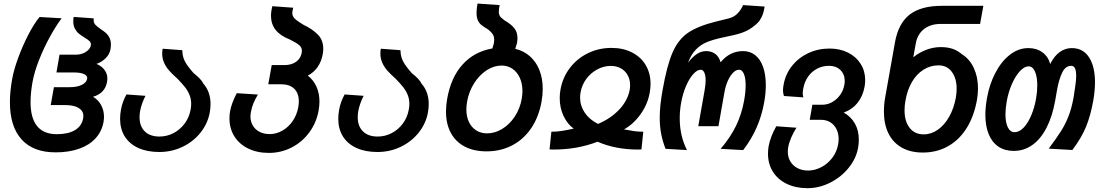

<svg xmlns="http://www.w3.org/2000/svg" viewBox="-20 -822 6042 1056"><path d="M34.5 -260.5Q34.5 -317.5 46.5 -385Q55.5 -437 79.8 -503.2Q104 -569.5 135.5 -630.5Q167 -691.5 197.5 -728.5L319 -721.5Q287.5 -679.5 254.2 -619Q221 -558.5 194.8 -492.2Q168.5 -426 158.5 -369Q148 -308.5 148 -261Q148 -84 292.5 -84Q355.5 -84 392.8 -106.5Q430 -129 437.5 -172Q438.5 -180 438.5 -184Q438.5 -212 413 -228Q387.5 -244 339.5 -244H259L276.5 -342.5H363.5Q404.5 -342.5 430 -355.2Q455.5 -368 459.5 -389Q462 -405 442.8 -414.2Q423.5 -423.5 385 -423.5H290.5L307.5 -521.5H399Q421 -521.5 439.5 -529.8Q458 -538 469 -551Q480 -564 480 -577.5Q480 -588.5 471.5 -596.5Q463 -604.5 445 -615.5Q426 -627 413.5 -637.2Q401 -647.5 392 -664.2Q383 -681 383 -705Q383 -717.5 385 -729L495.5 -721Q495 -718 495 -712.5Q495 -696 504.8 -685.5Q514.5 -675 534.5 -661.5Q552.5 -649.5 563.5 -639.8Q574.5 -630 582.2 -614.2Q590 -598.5 590 -576Q590 -566.5 587.5 -550.5Q583 -524.5 562.5 -503.2Q542 -482 511 -470.5Q540 -458 555.2 -437Q570.5 -416 570.5 -389.5Q570.5 -381.5 569 -373Q558.5 -309 491.5 -289.5Q518.5 -275 535.2 -245.5Q552 -216 552 -179Q552 -167.5 549.5 -151.5Q540 -99 505.5 -61.2Q471 -23.5 414.8 -3.8Q358.5 16 286 16Q163 16 98.8 -55Q34.5 -126 34.5 -260.5Z M640.5 -169Q640.5 -191.5 645 -217Q652.5 -261.5 675.5 -302.5L780 -295Q758.5 -252.5 750.5 -211.5Q747.5 -193.5 747.5 -177.5Q747.5 -127.5 776.5 -99.2Q805.5 -71 857 -71Q898 -71 934.5 -90Q971 -109 996 -143Q1021 -177 1028.5 -220Q1031.5 -236.5 1031.5 -250.5Q1031.5 -277.5 1022.2 -300.2Q1013 -323 998 -342Q983 -361 957.5 -387.5Q929.5 -412.5 911.5 -432.5Q893.5 -452.5 882.8 -476.2Q872 -500 872 -527.5Q872 -538 874.5 -554L982.5 -546Q983 -523 988.5 -505Q994 -487 1007 -467.5Q1020 -448 1044.5 -420Q1087 -387 1098.5 -362Q1138 -317 1138 -249.5Q1138 -230 1134 -205Q1123 -143 1083.2 -93Q1043.5 -43 984 -14.5Q924.5 14 856 14Q789 14 740.5 -8.2Q692 -30.5 666.2 -71.5Q640.5 -112.5 640.5 -169Z M1242 -170.5Q1242 -191.5 1245.5 -210.5Q1249.5 -232 1258 -255.5Q1266.5 -279 1282 -309.5L1398.5 -302Q1382 -274 1373.2 -252.2Q1364.5 -230.5 1360 -205.5Q1357.5 -191.5 1357.5 -181.5Q1357.5 -153 1370.8 -131Q1384 -109 1407.8 -96.8Q1431.5 -84.5 1463 -84.5Q1500 -84.5 1533.5 -103.8Q1567 -123 1590 -156.8Q1613 -190.5 1620.5 -232.5Q1623.5 -250 1623.5 -265Q1623.5 -309.5 1598.2 -334Q1573 -358.5 1526 -358.5H1455.5L1474.5 -464H1544.5Q1583 -464 1608.5 -482.2Q1634 -500.5 1639.5 -532Q1640.5 -539 1640.5 -542.5Q1640.5 -560 1626.2 -573Q1612 -586 1574.5 -604.5Q1522 -625 1496.2 -657.2Q1470.5 -689.5 1470.5 -735Q1470.5 -759.5 1478 -788L1593 -779.5Q1587.5 -761.5 1587.5 -750.5Q1587.5 -733.5 1600.8 -720Q1614 -706.5 1648.5 -686Q1698.5 -662 1728.2 -631.8Q1758 -601.5 1758 -553Q1758 -542 1755.5 -526Q1740.5 -442 1673 -406Q1705 -381 1721 -344.5Q1737 -308 1737 -263.5Q1737 -240 1732.5 -214.5Q1720.5 -147.5 1681.5 -94.2Q1642.5 -41 1584.2 -11Q1526 19 1459 19Q1394.5 19 1345.2 -5Q1296 -29 1269 -72.2Q1242 -115.5 1242 -170.5Z M1840.5 -169Q1840.5 -191.5 1845 -217Q1852.5 -261.5 1875.5 -302.5L1980 -295Q1958.5 -252.5 1950.5 -211.5Q1947.5 -193.5 1947.5 -177.5Q1947.5 -127.5 1976.5 -99.2Q2005.5 -71 2057 -71Q2098 -71 2134.5 -90Q2171 -109 2196 -143Q2221 -177 2228.5 -220Q2231.5 -236.5 2231.5 -250.5Q2231.5 -277.5 2222.2 -300.2Q2213 -323 2198 -342Q2183 -361 2157.5 -387.5Q2129.5 -412.5 2111.5 -432.5Q2093.5 -452.5 2082.8 -476.2Q2072 -500 2072 -527.5Q2072 -538 2074.5 -554L2182.5 -546Q2183 -523 2188.5 -505Q2194 -487 2207 -467.5Q2220 -448 2244.5 -420Q2287 -387 2298.5 -362Q2338 -317 2338 -249.5Q2338 -230 2334 -205Q2323 -143 2283.2 -93Q2243.5 -43 2184 -14.5Q2124.5 14 2056 14Q1989 14 1940.5 -8.2Q1892 -30.5 1866.2 -71.5Q1840.5 -112.5 1840.5 -169Z M2433 -208.5Q2433 -243 2439.5 -279Q2460 -396 2524 -467Q2588 -538 2688 -555.5L2696 -582.5Q2698 -593 2698 -604Q2698 -621 2690.8 -632.8Q2683.5 -644.5 2666 -659Q2640.5 -674.5 2628.5 -683.8Q2616.5 -693 2608.8 -709Q2601 -725 2601 -751Q2601 -774.5 2606.5 -802.5L2728 -794Q2723.5 -771 2723.5 -758Q2723.5 -746 2726.8 -738.5Q2730 -731 2734.8 -726.8Q2739.5 -722.5 2754 -710.5Q2792.5 -688 2809.2 -666.2Q2826 -644.5 2826 -613Q2826 -601.5 2823.5 -585L2814 -553.5Q2860.5 -542.5 2894.5 -512.5Q2928.5 -482.5 2946.8 -436.5Q2965 -390.5 2965 -333Q2965 -298.5 2958.5 -263Q2943 -177.5 2901 -116Q2859 -54.5 2796 -22Q2733 10.5 2656 10.5Q2587 10.5 2536.8 -15.5Q2486.5 -41.5 2459.8 -90.8Q2433 -140 2433 -208.5ZM2849.5 -279Q2853.5 -302 2853.5 -321Q2853.5 -362 2839 -394Q2824.5 -426 2798.2 -443.8Q2772 -461.5 2739 -461.5Q2696.5 -461.5 2656.5 -435.5Q2616.5 -409.5 2587.8 -364.2Q2559 -319 2549 -263Q2545 -239 2545 -220Q2545 -180 2559.5 -150.2Q2574 -120.5 2599.8 -104.5Q2625.5 -88.5 2659 -88.5Q2701.5 -88.5 2741.8 -112.8Q2782 -137 2811 -180.5Q2840 -224 2849.5 -279Z M3135.5 -114.5Q3100.5 -139.5 3079.5 -184.2Q3058.5 -229 3058.5 -282Q3058.5 -307.5 3062.5 -328Q3074 -395 3113.8 -447.5Q3153.5 -500 3213.2 -529.2Q3273 -558.5 3343 -558.5Q3407.5 -558.5 3456.2 -533.5Q3505 -508.5 3531.5 -463.8Q3558 -419 3558 -360.5Q3558 -337.5 3553.5 -312.5Q3542.5 -249 3503.2 -194Q3464 -139 3412 -110.5Q3441.5 -104.5 3466 -101Q3490.5 -97.5 3518 -97.5L3508 0L3488.5 0.5Q3365.5 0.5 3266.5 -42.5Q3155 0.5 3025 0.5L3002.5 0L3012.5 -97.5Q3042 -97.5 3070.2 -102Q3098.5 -106.5 3135.5 -114.5ZM3170.5 -286Q3170.5 -240.5 3196.2 -202.2Q3222 -164 3269 -140.5Q3338 -169 3385.5 -219.2Q3433 -269.5 3443.5 -329Q3445.5 -340.5 3445.5 -354Q3445.5 -384.5 3432.2 -408.5Q3419 -432.5 3395 -446Q3371 -459.5 3339.5 -459.5Q3300.5 -459.5 3264.8 -440.2Q3229 -421 3204.5 -387.8Q3180 -354.5 3173 -313.5Q3170.5 -298.5 3170.5 -286Z M3608.5 -174.5Q3608.5 -240 3624 -325.5Q3648 -462 3679.2 -533.5Q3710.5 -605 3764.2 -641.8Q3818 -678.5 3918 -703.5L3989 -721Q4017 -728 4036.5 -748Q4056 -768 4067 -794L4185.5 -786Q4181 -758 4175 -741.8Q4169 -725.5 4155 -704.5Q4130.5 -678 4098.8 -659.2Q4067 -640.5 4015.5 -629L3947 -614Q3898 -603 3865.8 -589.5Q3833.5 -576 3807.5 -549.5Q3781.5 -523 3764 -477Q3788 -508.5 3812.5 -524.8Q3837 -541 3864 -541Q3891.5 -541 3912.5 -526.5Q3933.5 -512 3943.5 -479.5Q3993.5 -541 4067 -541Q4106 -541 4134.2 -518.2Q4162.5 -495.5 4177.2 -453.2Q4192 -411 4192 -353.5Q4192 -310 4183 -259Q4170 -186.5 4142 -122Q4114 -57.5 4067.5 3.5L3943.5 -3.5Q3996 -64.5 4027.8 -129.2Q4059.5 -194 4073 -271Q4081 -316 4081 -353Q4081 -393.5 4071.2 -416Q4061.5 -438.5 4044.5 -438.5Q4028 -438.5 4012 -422.2Q3996 -406 3983.5 -378.5Q3971 -351 3965 -318L3931.5 -128H3820.5L3855.5 -326Q3861 -357.5 3861 -379.5Q3861 -407 3853.8 -422.8Q3846.5 -438.5 3833.5 -438.5Q3815 -438.5 3793.5 -415.2Q3772 -392 3753.8 -350.2Q3735.5 -308.5 3726 -256Q3718.5 -213.5 3718.5 -171.5Q3718.5 -74.5 3758.5 3.5L3640.5 -3.5Q3624.5 -44 3616.5 -85.5Q3608.5 -127 3608.5 -174.5Z M4204 23.5Q4204 2.5 4207.5 -18Q4217 -70 4249.5 -127.5L4360.5 -119.5Q4343.5 -93 4331.5 -65Q4319.5 -37 4315 -12Q4313 -0.5 4313 12.5Q4313 43 4327.2 66.5Q4341.5 90 4366.8 103Q4392 116 4424.5 116Q4462 116 4497.5 97.2Q4533 78.5 4557.8 45.8Q4582.5 13 4589.5 -27Q4592.5 -43 4592.5 -57Q4592.5 -88 4580.5 -112Q4568.5 -136 4546.8 -149.5Q4525 -163 4496 -163H4433.5L4448 -246H4504Q4531.5 -246 4557.2 -260.5Q4583 -275 4601 -300.2Q4619 -325.5 4624 -356Q4626 -365.5 4626 -376.5Q4626 -414 4602 -437Q4578 -460 4540 -460Q4504.5 -460 4474.5 -444.5Q4444.5 -429 4424.5 -400.5Q4404.5 -372 4398 -335Q4395 -319.5 4395 -309.5Q4395 -299 4398.5 -286.5L4291.5 -294Q4286.5 -310 4286.5 -325.5Q4286.5 -337.5 4289.5 -354.5Q4299.5 -413 4335.2 -458.5Q4371 -504 4425 -529.5Q4479 -555 4542.5 -555Q4600 -555 4644.5 -532.5Q4689 -510 4713.8 -470.5Q4738.5 -431 4738.5 -381.5Q4738.5 -365 4735.5 -347Q4726 -293 4696.5 -256.2Q4667 -219.5 4620.5 -203Q4661 -180 4682.2 -142Q4703.5 -104 4703.5 -54.5Q4703.5 -30.5 4699.5 -9Q4689 50 4647.5 101.2Q4606 152.5 4545.5 182.8Q4485 213 4421.5 213Q4356.5 213 4307.2 189.2Q4258 165.5 4231 122.5Q4204 79.5 4204 23.5Z M4841.5 -208.5Q4841.5 -248 4848.5 -286.5L4902.5 -590Q4921 -693.5 4983.2 -741.8Q5045.5 -790 5160.5 -790H5388.5L5370.5 -690.5H5155Q5097.5 -690.5 5061.2 -661.5Q5025 -632.5 5016.5 -581L5003 -507Q5034.5 -532.5 5073.8 -547.8Q5113 -563 5154.5 -563Q5191.5 -563 5219.8 -553.2Q5248 -543.5 5271.5 -523Q5313.5 -497 5336.2 -447.5Q5359 -398 5359 -335.5Q5359 -307 5353.5 -274Q5337.5 -183 5296.8 -117.8Q5256 -52.5 5194.2 -17.8Q5132.5 17 5055.5 17Q4988 17 4939.8 -10.2Q4891.5 -37.5 4866.5 -88.2Q4841.5 -139 4841.5 -208.5ZM5237 -284.5Q5241.5 -310 5241.5 -333.5Q5241.5 -391.5 5215 -427Q5188.5 -462.5 5142 -462.5Q5096.5 -462.5 5058.8 -438.5Q5021 -414.5 4995.5 -370.8Q4970 -327 4960 -268.5Q4955 -242 4955 -215.5Q4955 -154.5 4983 -118.8Q5011 -83 5060.5 -83Q5102 -83 5138.5 -108.8Q5175 -134.5 5200.8 -180.5Q5226.5 -226.5 5237 -284.5Z M5399.5 -191Q5399.5 -231 5408 -280.5Q5421.5 -358 5454.5 -421.2Q5487.5 -484.5 5534.5 -521Q5581.5 -557.5 5636 -557.5Q5681.5 -557.5 5713.5 -534Q5745.5 -510.5 5756 -470Q5778.5 -514.5 5808.8 -536Q5839 -557.5 5875 -557.5Q5936.5 -557.5 5969.5 -507Q6002.5 -456.5 6002.5 -368.5Q6002.5 -325 5993 -269Q5978.5 -187.5 5953.8 -126.2Q5929 -65 5878 3L5748 -4.5Q5791.5 -63 5815.8 -101.2Q5840 -139.5 5857 -183.2Q5874 -227 5884.5 -285Q5891.5 -329 5895.2 -356.8Q5899 -384.5 5899 -406Q5899 -432 5892.5 -446Q5886 -460 5871.5 -460Q5840 -460 5822 -422.5Q5804 -385 5794 -328.5L5783.5 -268.5Q5768 -182 5736.2 -120Q5704.5 -58 5658.5 -25Q5612.5 8 5555.5 8Q5506 8 5471 -15.8Q5436 -39.5 5417.8 -84.2Q5399.5 -129 5399.5 -191ZM5678.5 -280.5Q5685 -317.5 5685 -352.5Q5685 -399.5 5672.5 -428.2Q5660 -457 5637.5 -457Q5613.5 -457 5589 -430.2Q5564.5 -403.5 5545.2 -359.2Q5526 -315 5517 -264.5Q5510 -225 5510 -193Q5510 -148.5 5523 -121.8Q5536 -95 5560 -95Q5586.5 -95 5610.5 -120.5Q5634.5 -146 5652.2 -188.5Q5670 -231 5678.5 -280.5Z"/></svg>

Font: JuliaMono SemiBold
Style: Italic
Weight: 600
Italic angle: -9°
Monospace: yes
Designer: cormullion
Foundry: corm
Version: Version 0.056; ttfautohint (v1.8.4)